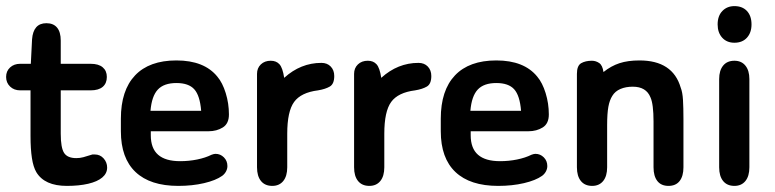

<svg xmlns="http://www.w3.org/2000/svg" viewBox="-21 -599 2539 629"><path d="M79 -303V-153Q79 -111 83.5 -81.5Q88 -52 98 -35Q125 10 198 10Q238 10 268 3Q298 -4 314 -17.5Q330 -31 330 -50Q330 -67 318.5 -80Q307 -93 289 -93Q287 -93 285 -93Q283 -93 282 -93Q263 -87 252 -84Q241 -81 229 -81Q200 -81 189 -98Q178 -115 178 -161V-303H276Q302 -303 315.5 -314.5Q329 -326 329 -347Q329 -367 315.5 -378.5Q302 -390 276 -390H178V-466Q178 -494 166 -508.5Q154 -523 131 -523Q88 -523 84 -470L80 -390H45Q25 -390 12 -378Q-1 -366 -1 -347Q-1 -328 12 -315.5Q25 -303 45 -303Z M473 -169H662Q689 -169 709 -181.5Q729 -194 729 -224Q729 -260 718.5 -294Q708 -328 691 -348Q648 -401 557 -401Q468 -401 421.5 -352Q375 -303 375 -210V-169Q375 -81 423 -35.5Q471 10 563 10Q609 10 647.5 1Q686 -8 707 -23Q715 -29 719.5 -37.5Q724 -46 724 -55Q724 -72 712.5 -83.5Q701 -95 685 -95Q680 -95 672 -92Q652 -82 625 -76.5Q598 -71 569 -71Q521 -71 497 -92Q473 -113 473 -156ZM638 -236H472Q476 -284 496 -305.5Q516 -327 557 -327Q597 -327 615.5 -306.5Q634 -286 638 -236Z M910 -344Q905 -377 894.5 -388.5Q884 -400 866 -400Q846 -400 833.5 -388Q821 -376 821 -357V-51Q821 -22 834 -6Q847 10 871 10Q894 10 907 -6Q920 -22 920 -51V-161Q920 -234 942.5 -265Q965 -296 1021 -303Q1045 -307 1059.5 -315.5Q1074 -324 1074 -350Q1074 -369 1062.5 -381Q1051 -393 1032 -393Q964 -393 910 -344Z M1228 -344Q1223 -377 1212.5 -388.5Q1202 -400 1184 -400Q1164 -400 1151.5 -388Q1139 -376 1139 -357V-51Q1139 -22 1152 -6Q1165 10 1189 10Q1212 10 1225 -6Q1238 -22 1238 -51V-161Q1238 -234 1260.5 -265Q1283 -296 1339 -303Q1363 -307 1377.5 -315.5Q1392 -324 1392 -350Q1392 -369 1380.5 -381Q1369 -393 1350 -393Q1282 -393 1228 -344Z M1521 -169H1710Q1737 -169 1757 -181.5Q1777 -194 1777 -224Q1777 -260 1766.5 -294Q1756 -328 1739 -348Q1696 -401 1605 -401Q1516 -401 1469.5 -352Q1423 -303 1423 -210V-169Q1423 -81 1471 -35.5Q1519 10 1611 10Q1657 10 1695.5 1Q1734 -8 1755 -23Q1763 -29 1767.5 -37.5Q1772 -46 1772 -55Q1772 -72 1760.5 -83.5Q1749 -95 1733 -95Q1728 -95 1720 -92Q1700 -82 1673 -76.5Q1646 -71 1617 -71Q1569 -71 1545 -92Q1521 -113 1521 -156ZM1686 -236H1520Q1524 -284 1544 -305.5Q1564 -327 1605 -327Q1645 -327 1663.5 -306.5Q1682 -286 1686 -236Z M1956 -363Q1953 -385 1942 -392.5Q1931 -400 1918 -400Q1897 -400 1883 -392Q1869 -384 1869 -357V-51Q1869 -22 1882 -6Q1895 10 1919 10Q1942 10 1955 -6Q1968 -22 1968 -51V-189Q1968 -227 1972 -249Q1976 -271 1985 -285Q1994 -300 2011.5 -307.5Q2029 -315 2052 -315Q2096 -315 2110 -280Q2115 -269 2117.5 -249Q2120 -229 2120 -201V-51Q2120 -22 2132.5 -6Q2145 10 2169 10Q2193 10 2205.5 -6Q2218 -22 2218 -51V-209Q2218 -246 2216.5 -271.5Q2215 -297 2209 -312Q2183 -401 2074 -401Q2036 -401 2008.5 -392Q1981 -383 1956 -363Z M2385 -579Q2361 -579 2345.5 -563Q2330 -547 2330 -519Q2330 -492 2345 -475.5Q2360 -459 2385 -459Q2411 -459 2426 -475.5Q2441 -492 2441 -519Q2441 -547 2426 -563Q2411 -579 2385 -579ZM2335 -51Q2335 -22 2348 -6Q2361 10 2385 10Q2408 10 2421 -6Q2434 -22 2434 -51V-340Q2434 -368 2421 -384Q2408 -400 2385 -400Q2361 -400 2348 -384Q2335 -368 2335 -340Z"/></svg>

Font: Beiruti SemiBold
Style: Regular
Weight: 600
Designer: Arlette Boutros
Foundry: Boutros
Version: Version 1.41